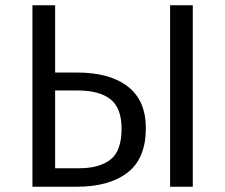

<svg xmlns="http://www.w3.org/2000/svg" viewBox="-20 -708 854 728"><path d="M272 -433Q396 -433 464.5 -380Q533 -327 533 -222Q533 -107 463.5 -53.5Q394 0 271 0H103V-688H189V-433ZM625 -688H711V0H625ZM279 -70Q357 -70 399 -103Q441 -136 441 -220Q441 -298 399 -331.5Q357 -365 273 -365H189V-70Z"/></svg>

Font: FiraGO Book
Style: Regular
Weight: 350
Designer: bBox Type
Foundry: bBox Type GmbH
Version: Version 1.001;PS 001.001;hotconv 1.0.88;makeotf.lib2.5.64775